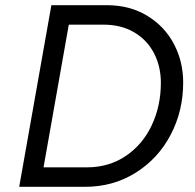

<svg xmlns="http://www.w3.org/2000/svg" viewBox="-20 -720 751 740"><path d="M178 -700H392Q480 -700 547 -659.5Q614 -619 650 -551Q686 -483 686 -402Q686 -292 637.5 -200Q589 -108 502.5 -54Q416 0 308 0H54ZM115 -75H314Q400 -75 465 -119Q530 -163 565 -237.5Q600 -312 600 -401Q600 -464 573.5 -515Q547 -566 497 -595.5Q447 -625 378 -625H212L251 -658L142 -42Z"/></svg>

Font: Fixel Italic Variable 20240409 Display Thin
Style: Italic
Weight: 100
Italic angle: -10°
Designer: AlfaBravo + MacPaw
Foundry: Kyrylo Tkachov, Marchela Mozhyna, Serhii Makarenko, Maria Weinstein, Zakhar Kryvoshyya
Version: Version 1.211;Glyphs 3.2 (3225)